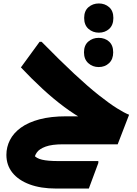

<svg xmlns="http://www.w3.org/2000/svg" viewBox="-20 -835 791 1111"><path d="M345 0Q280 0 243.5 13.5Q207 27 193 47.5Q179 68 178 89L176 62Q189 81 223 89Q257 97 317 97H549V108L494 256H304Q216 256 151.5 232Q87 208 52 164.5Q17 121 17 61Q17 16 37.5 -24.5Q58 -65 100.5 -96Q143 -127 208.5 -144.5Q274 -162 364 -162H511L470 -140Q414 -170 352 -216Q290 -262 226 -321Q162 -380 101 -445L209 -593H221Q327 -485 408.5 -409Q490 -333 551.5 -284.5Q613 -236 656 -209Q699 -182 727 -171L661 0ZM552 -646Q517 -646 492 -668Q467 -690 467 -731Q467 -772 492 -793.5Q517 -815 552 -815Q587 -815 611.5 -793.5Q636 -772 636 -731Q636 -690 612 -668Q588 -646 552 -646ZM551 -447Q516 -447 491 -469.5Q466 -492 466 -532Q466 -573 491 -594.5Q516 -616 551 -616Q587 -616 611 -594.5Q635 -573 635 -532Q635 -492 611 -469.5Q587 -447 551 -447Z"/></svg>

Font: Kufam ExtraBold
Style: Italic
Weight: 800
Italic angle: -11°
Designer: Artur Schmal
Foundry: Original Type
Version: Version 1.301; ttfautohint (v1.8.3)